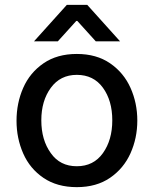

<svg xmlns="http://www.w3.org/2000/svg" viewBox="-20 -763 632 790"><path d="M48 -266Q48 -339 75.5 -401.5Q103 -464 159 -502.5Q215 -541 296 -541Q377 -541 433 -502.5Q489 -464 517 -401.5Q545 -339 545 -267Q545 -195 517 -132.5Q489 -70 433 -31.5Q377 7 296 7Q215 7 159 -31Q103 -69 75.5 -131.5Q48 -194 48 -266ZM189 -133Q227 -79 296 -79Q365 -79 403.5 -133Q442 -187 442 -268Q442 -349 403.5 -402Q365 -455 296 -455Q228 -455 189 -401.5Q150 -348 150 -268Q150 -187 189 -133ZM255 -743H339L474 -593H374L298 -677H294L218 -593H120Z"/></svg>

Font: Lopes Sans Medium
Style: Regular
Weight: 500
Designer: Gabriel Lam, Diego Maldonado
Foundry: TypeRant, Foresti Design
Version: Version 4.000